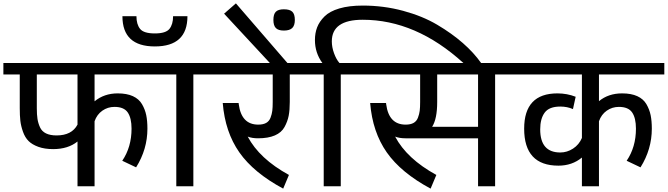

<svg xmlns="http://www.w3.org/2000/svg" viewBox="-30 -1103 3954 1137"><path d="M429 0H530V-385Q544 -425 576 -447.5Q608 -470 648 -470Q704 -470 726.5 -437Q749 -404 749 -341Q749 -232 694 -151L776 -112Q843 -219 843 -341Q843 -387 836 -421Q829 -455 811 -486Q793 -517 757 -533.5Q721 -550 667 -550Q587 -550 530 -503V-662H917V-730H-10V-662H87V-462Q87 -419 90.5 -388Q94 -357 106 -323Q118 -289 139 -268Q160 -247 197 -233.5Q234 -220 285 -220Q373 -220 429 -265ZM305 -301Q267 -301 242.5 -313Q218 -325 207 -349Q196 -373 192 -398.5Q188 -424 188 -462V-662H429V-365Q395 -301 305 -301Z M1014 -662V0H1115V-662H1233V-730H897V-662ZM1080 -1007Q1080 -828 887 -828Q695 -828 695 -1007H778Q778 -959 799.5 -932Q821 -905 887 -905Q952 -905 973.5 -932Q995 -959 995 -1007Z M1213 -662H1585V-499Q1585 -467 1582.5 -447Q1580 -427 1572 -406Q1564 -385 1546 -375Q1528 -365 1499 -365Q1400 -365 1384 -485Q1383 -488 1383 -493H1289Q1303 -321 1387.5 -200.5Q1472 -80 1647 14L1681 -67Q1506 -163 1437 -294Q1463 -284 1498 -284Q1558 -284 1597.5 -301Q1637 -318 1655 -351Q1673 -384 1679.5 -417.5Q1686 -451 1686 -499V-662H1790V-730H1213Z M1672 -730 1367 -1083 1297 -1022 1568 -730ZM1651 -922Q1685 -922 1700.5 -937Q1716 -952 1716 -985Q1716 -1019 1701 -1033.5Q1686 -1048 1651 -1048Q1618 -1048 1603.5 -1033.5Q1589 -1019 1589 -985Q1589 -952 1603.5 -937Q1618 -922 1651 -922Z M1887 -662V0H1988V-662H2106V-730H1980Q1961 -752 1948 -788Q1935 -824 1935 -858Q1935 -986 2118 -986Q2433 -986 2714 -730H2819Q2776 -791 2711 -848Q2646 -905 2559 -956.5Q2472 -1008 2357 -1039Q2242 -1070 2118 -1070Q2037 -1070 1979.5 -1053Q1922 -1036 1891.5 -1005.5Q1861 -975 1848 -941Q1835 -907 1835 -866Q1835 -790 1879 -730H1770V-662Z M2086 -662H2458V-499Q2458 -467 2455.5 -447Q2453 -427 2445 -406Q2437 -385 2419 -375Q2401 -365 2372 -365Q2273 -365 2257 -485Q2256 -488 2256 -493H2162Q2176 -321 2260.5 -200.5Q2345 -80 2520 14L2554 -67Q2379 -163 2310 -294Q2336 -284 2371 -284H2375H2801V0H2902V-662H3019V-730H2086ZM2559 -662H2801V-352H2529Q2559 -399 2559 -499Z M2999 -662H3416V-286Q3399 -246 3363.5 -223Q3328 -200 3288 -200Q3169 -200 3169 -337Q3169 -400 3195.5 -436Q3222 -472 3288 -472Q3329 -472 3363 -457L3379 -530Q3328 -550 3271 -550Q3074 -550 3074 -341Q3074 -122 3277 -122Q3358 -122 3416 -170V0H3517V-385Q3531 -425 3563 -447.5Q3595 -470 3635 -470Q3691 -470 3713.5 -437Q3736 -404 3736 -341Q3736 -232 3681 -151L3763 -112Q3830 -219 3830 -341Q3830 -387 3823 -421Q3816 -455 3798 -486Q3780 -517 3744 -533.5Q3708 -550 3654 -550Q3573 -550 3517 -504V-662H3904V-730H2999Z"/></svg>

Font: Glegoo
Style: Bold
Weight: 700
Version: Version 2.0.1; ttfautohint (v0.9) -r 48 -G 60